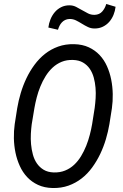

<svg xmlns="http://www.w3.org/2000/svg" viewBox="-20 -945 627 975"><path d="M535.6 -314.9Q529.3 -277.3 517.8 -238.5Q506.3 -199.7 489 -163.3Q471.7 -127 448.2 -94.7Q424.8 -62.5 394.8 -39.1Q364.7 -15.6 327.9 -2.4Q291 10.7 247.1 9.8Q205.1 8.8 173.1 -6.1Q141.1 -21 118.2 -45.4Q95.2 -69.8 80.6 -102.1Q65.9 -134.3 58.6 -169.9Q51.3 -205.6 50.5 -242.7Q49.8 -279.8 54.7 -314.5L67.4 -395.5Q73.7 -433.1 85.2 -471.9Q96.7 -510.7 114 -547.1Q131.3 -583.5 155 -615.7Q178.7 -647.9 208.7 -671.6Q238.8 -695.3 275.6 -708.5Q312.5 -721.7 356.4 -720.7Q398.9 -719.7 430.9 -704.8Q462.9 -689.9 485.8 -665.5Q508.8 -641.1 523.2 -608.9Q537.6 -576.7 544.7 -540.8Q551.8 -504.9 552.5 -467.5Q553.2 -430.2 548.3 -395.5ZM460.9 -397.5Q463.9 -419.9 465.6 -446.3Q467.3 -472.7 465.1 -499.3Q462.9 -525.9 456.1 -551Q449.2 -576.2 435.8 -595.7Q422.4 -615.2 401.6 -627.4Q380.9 -639.6 350.6 -640.6Q318.8 -641.6 293.2 -631.1Q267.6 -620.6 247.3 -601.8Q227.1 -583 211.7 -558.3Q196.3 -533.7 185.1 -506.1Q173.8 -478.5 166.5 -450.2Q159.2 -421.9 154.8 -396.5L141.1 -314Q138.2 -292 136.7 -265.6Q135.3 -239.3 137.7 -212.4Q140.1 -185.5 147 -160.2Q153.8 -134.8 167.5 -115Q181.2 -95.2 201.9 -82.8Q222.7 -70.3 252.9 -69.3Q284.7 -68.4 310.5 -78.9Q336.4 -89.4 356.4 -108.2Q376.5 -127 391.6 -151.9Q406.7 -176.8 417.7 -204.3Q428.7 -231.9 436 -260.3Q443.4 -288.6 447.8 -314.5ZM566.9 -910.6Q564.5 -889.2 556.4 -869.4Q548.3 -849.6 534.9 -834.2Q521.5 -818.8 502.7 -809.6Q483.9 -800.3 460.4 -800.3Q441.9 -800.3 426.3 -807.9Q410.6 -815.4 395.8 -824.7Q380.9 -834 365.5 -841.6Q350.1 -849.1 332 -848.6Q320.3 -848.1 310.8 -843.5Q301.3 -838.9 294.2 -831.3Q287.1 -823.7 282.2 -814Q277.3 -804.2 274.4 -793.9L225.6 -805.2Q228 -826.2 236.3 -846.7Q244.6 -867.2 258.1 -883.1Q271.5 -898.9 290.3 -908.4Q309.1 -918 332.5 -918Q350.6 -918 366.2 -910.2Q381.8 -902.3 397 -893.3Q412.1 -884.3 427.5 -876.7Q442.9 -869.1 460.9 -869.6Q485.4 -870.6 499.5 -887Q513.7 -903.3 519.5 -924.8Z"/></svg>

Font: Roboto Mono
Style: Italic
Weight: 400
Designer: Google
Version: Version 2.000985; 2015; ttfautohint (v1.3)